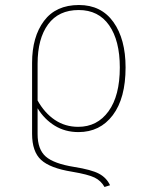

<svg xmlns="http://www.w3.org/2000/svg" viewBox="-20 -549 599 766"><path d="M419 190 397 197Q383 172 357.5 159.5Q332 147 267 136Q180 122 144 89Q108 56 108 -15V-298Q108 -402 155.5 -465.5Q203 -529 295 -529Q384 -529 432.5 -461Q481 -393 481 -280Q481 -157 430 -89.5Q379 -22 293 -22Q240 -22 198.5 -47.5Q157 -73 130 -117V-14Q130 47 162.5 75.5Q195 104 276 117Q345 128 375 144Q405 160 419 190ZM130 -295V-148Q158 -98 199 -70.5Q240 -43 292 -43Q368 -43 413 -105Q458 -167 458 -280Q458 -387 415.5 -448Q373 -509 294 -509Q214 -509 172 -452Q130 -395 130 -295Z"/></svg>

Font: Fira Sans Thin
Style: Regular
Weight: 100
Designer: bBox Type GmbH & Carrois Corporate GbR & Edenspiekermann AG
Foundry: bBox Type GmbH & Carrois Corporate GbR & Edenspiekermann AG
Version: Version 4.301